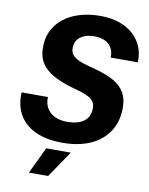

<svg xmlns="http://www.w3.org/2000/svg" viewBox="-101 -810 847 1092"><g transform="rotate(10 323.0 -264.0)"><path d="M300 10Q208 10 144.5 -19.5Q81 -49 50 -103.5Q19 -158 23 -232H175Q173 -195 189 -168Q205 -141 235 -126.5Q265 -112 306 -112Q347 -112 376.5 -123Q406 -134 422 -157Q438 -180 438 -214Q438 -228 433 -240.5Q428 -253 415.5 -264Q403 -275 379.5 -285Q356 -295 319 -304Q260 -320 218.5 -339Q177 -358 150 -382Q123 -406 110.5 -436Q98 -466 98 -505Q98 -580 136.5 -632Q175 -684 240.5 -711Q306 -738 389 -738Q469 -738 527 -710Q585 -682 616 -631.5Q647 -581 644 -515H487Q489 -547 476 -570Q463 -593 437.5 -605.5Q412 -618 376 -618Q343 -618 318 -608Q293 -598 279 -578.5Q265 -559 265 -530Q265 -508 277 -492.5Q289 -477 315.5 -465Q342 -453 383 -443Q447 -427 490 -408.5Q533 -390 558 -366Q583 -342 594 -312.5Q605 -283 605 -245Q605 -166 567.5 -108.5Q530 -51 462 -20.5Q394 10 300 10ZM143 210 216 57H358L254 210Z"/></g></svg>

Font: Mona Sans ExtraLight
Style: Bold Italic
Weight: 700
Italic angle: -11.6951°
Version: Version 2.000